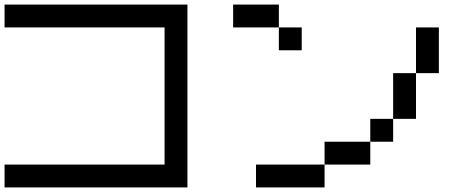

<svg xmlns="http://www.w3.org/2000/svg" viewBox="-20 -820 2040 840"><path d="M0 0V-100H700V-700H0V-800H800V0Z M1800 -500V-300H1700V-500ZM1000 -700V-800H1200V-700ZM1800 -700H1900V-500H1800ZM1100 0V-100H1400V0ZM1200 -700H1300V-600H1200ZM1400 -100V-200H1600V-100ZM1600 -200V-300H1700V-200Z"/></svg>

Font: Galmuri9 Regular
Style: Regular
Weight: 400
Designer: Lee Minseo (quiple)
Version: Version 2.399;hotconv 1.1.1;makeotfexe 2.6.0 DEVELOPMENT